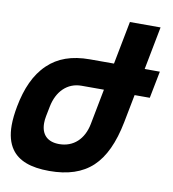

<svg xmlns="http://www.w3.org/2000/svg" viewBox="-96 -801 798 888"><g transform="rotate(10 303.0 -357.5)"><path d="M194.3 14.2C280.8 14.2 347.2 -7.3 396.5 -53.2C444.3 -98.1 477.5 -168.5 497.1 -269L522.5 -399.9H593.8L618.7 -526.9H547.4L586.4 -729H442.4L403.3 -526.9H290.5C205.1 -526.9 141.6 -503.9 93.8 -458C42.5 -409.2 12.7 -339.4 -3.4 -254.9C-9.8 -221.2 -13.2 -190.9 -13.2 -164.1C-13.2 -118.7 -3.4 -81.5 16.6 -53.2C48.3 -8.3 106 14.2 194.3 14.2ZM217.8 -116.2C162.6 -116.2 132.8 -146.5 132.8 -199.7C132.8 -209.5 133.8 -221.2 136.2 -232.9L145.5 -279.8C152.8 -316.4 168 -346.2 189.9 -367.2C211.9 -388.2 240.2 -399.9 273.4 -399.9H378.4L346.2 -232.9C332 -160.2 284.7 -116.2 217.8 -116.2Z"/></g></svg>

Font: Hack
Style: Bold Oblique
Weight: 700
Italic angle: -12°
Monospace: yes
Designer: Christopher Simpkins
Foundry: Christopher Simpkins
Version: Version 2.010